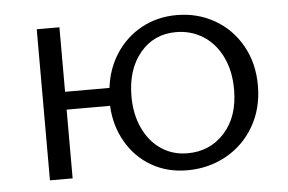

<svg xmlns="http://www.w3.org/2000/svg" viewBox="-41 -528 885 590"><g transform="rotate(-5 401.5 -233.0)"><path d="M753 -235Q753 -164 721 -109Q689 -54 634.5 -24Q580 6 515 6Q453 6 404.5 -22Q356 -50 327 -100Q298 -150 295 -212H161V0H91V-466H161V-267H298Q305 -326 335.5 -372.5Q366 -419 414.5 -445.5Q463 -472 523 -472Q587 -472 639.5 -442Q692 -412 722.5 -358Q753 -304 753 -235ZM679 -229Q679 -287 657.5 -330.5Q636 -374 599 -397Q562 -420 516 -420Q448 -420 405.5 -369Q363 -318 363 -235Q363 -180 383 -137Q403 -94 438.5 -70Q474 -46 520 -46Q589 -46 634 -95.5Q679 -145 679 -229Z"/></g></svg>

Font: Ysabeau SC
Style: Regular
Weight: 400
Designer: Christian Thalmann (Catharsis Fonts)
Version: Version 0.003